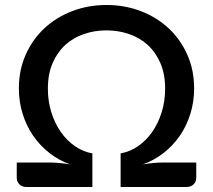

<svg xmlns="http://www.w3.org/2000/svg" viewBox="-20 -748 852 768"><path d="M765 -98V-37.5Q765 -21 754.2 -10.5Q743.5 0 725.5 0H462.5V-134.5Q500 -141 532.5 -163.5Q565 -186 589 -220.5Q613 -255 626.8 -299.2Q640.5 -343.5 640.5 -393.5Q640.5 -452 621.5 -495.8Q602.5 -539.5 570.5 -568.5Q538.5 -597.5 495.8 -612Q453 -626.5 406 -626.5Q358.5 -626.5 316 -612Q273.5 -597.5 241.5 -568.5Q209.5 -539.5 190.5 -495.8Q171.5 -452 171.5 -393.5Q171.5 -343.5 185.2 -299.2Q199 -255 223 -220.5Q247 -186 279.5 -163.5Q312 -141 349.5 -134.5V0H86.5Q68.5 0 57.8 -10.5Q47 -21 47 -37.5V-98H175.5Q196.5 -98 218 -96Q239.5 -94 260.5 -90.5Q215.5 -106.5 178 -135.8Q140.5 -165 113.2 -204.2Q86 -243.5 70.8 -292Q55.5 -340.5 55.5 -394.5Q55.5 -468 82.8 -529.2Q110 -590.5 157.5 -634.8Q205 -679 268.8 -703.5Q332.5 -728 406 -728Q479.5 -728 543.2 -703.5Q607 -679 654.5 -634.8Q702 -590.5 729.2 -529.2Q756.5 -468 756.5 -394.5Q756.5 -340.5 741.2 -292Q726 -243.5 698.8 -204.2Q671.5 -165 634 -135.8Q596.5 -106.5 551.5 -90.5Q572.5 -94 594 -96Q615.5 -98 636.5 -98Z"/></svg>

Font: Lato 2
Style: Regular
Weight: 600
Designer: Lukasz Dziedzic with Adam Twardoch and Botio Nikoltchev
Foundry: tyPoland Lukasz Dziedzic
Version: Version 2.015; 2015-08-06; http://www.latofonts.com/